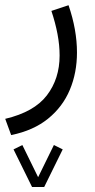

<svg xmlns="http://www.w3.org/2000/svg" viewBox="-20 -270 375 755"><path d="M106 465.3 33.2 317.4 67.9 300.3 129.9 426.8 191.9 300.3 226.6 317.4 153.8 465.3ZM23.9 261.2 0.5 197.3Q114.3 170.4 164.3 105Q214.4 39.6 214.4 -51.8Q214.4 -92.3 206.1 -136.2Q197.8 -180.2 182.1 -227.1L249.5 -249.5Q282.7 -152.8 282.7 -63.5Q282.7 16.1 254.6 83Q226.6 149.9 169.2 196.5Q111.8 243.2 23.9 261.2Z"/></svg>

Font: Vazirmatn UI FD Light
Style: Regular
Weight: 300
Designer: Saber Rastikerdar
Foundry: Saber Rastikerdar
Version: Version 33.003